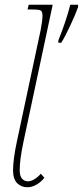

<svg xmlns="http://www.w3.org/2000/svg" viewBox="-20 -780 349 809"><path d="M35 -63Q35 -108 51 -183L151 -652Q159 -694 159 -712Q159 -731 152 -735.5Q145 -740 116 -740H96L101 -760H202L79 -183Q63 -108 63 -63Q63 -38 73 -27Q83 -16 98 -16Q111 -16 126 -25.5Q141 -35 152 -48L167 -31Q153 -13 133.5 -2Q114 9 96 9Q69 9 52 -8.5Q35 -26 35 -63ZM226 -610Q260 -695 276 -760H309V-750Q298 -719 275.5 -671Q253 -623 238 -600H226Z"/></svg>

Font: Noto Serif CondThin
Style: Italic
Weight: 250
Width: 3
Italic angle: -12°
Designer: Monotype Design Team
Foundry: Monotype Imaging Inc.
Version: Version 1.001